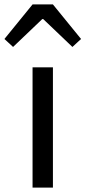

<svg xmlns="http://www.w3.org/2000/svg" viewBox="-55 -847 386 867"><path d="M92 -543H184V0H92ZM92 -827H184L311 -671L272 -635L140 -761H136L4 -635L-35 -671Z"/></svg>

Font: Merged Yaku Han JP
Style: Regular
Weight: 400
Designer: Ryoko NISHIZUKA 西塚涼子 (kana, bopomofo & ideographs); Paul D. Hunt (Latin, Greek & Cyrillic); Sandoll Communications 산돌커뮤니
Foundry: Adobe
Version: Version 2.004